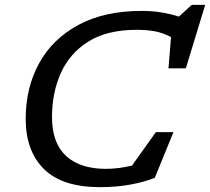

<svg xmlns="http://www.w3.org/2000/svg" viewBox="-20 -762 866 792"><path d="M618.5 -28.5Q575 -11 517.2 -0.5Q459.5 10 392.5 10Q236.5 10 161.2 -64.8Q86 -139.5 86 -271.5Q86 -400 141.2 -500.8Q196.5 -601.5 303.5 -659.2Q410.5 -717 564.5 -717Q609 -717 647.2 -710.5Q685.5 -704 718 -693.5L771 -742H826.5L746.5 -480H675L685.5 -609Q653 -626.5 618.8 -632.8Q584.5 -639 543.5 -639Q422.5 -639 345.2 -591Q268 -543 231.2 -461.2Q194.5 -379.5 194.5 -279Q194.5 -172 252.5 -118.8Q310.5 -65.5 416 -65.5Q442.5 -65.5 469.8 -69Q497 -72.5 524.5 -79L623 -217H695.5Z"/></svg>

Font: Newsreader Caption
Style: Italic
Weight: 400
Italic angle: -17°
Designer: Hugues Gentile
Foundry: Production Type
Version: Version 1.001